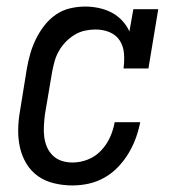

<svg xmlns="http://www.w3.org/2000/svg" viewBox="-20 -558 540 586"><path d="M201 8Q173 8 145.5 1.5Q118 -5 96.5 -20Q75 -35 61 -58Q47 -81 41 -107.5Q35 -134 35.5 -162.5Q36 -191 41 -219L62 -349Q66 -372 72.5 -394.5Q79 -417 89.5 -438.5Q100 -460 115 -479.5Q130 -499 150 -513Q170 -527 193.5 -532.5Q217 -538 240 -538Q261 -538 282 -533.5Q303 -529 321 -519.5Q339 -510 353 -495Q367 -480 375 -462L387 -530H463L433 -349H357Q360 -371 358.5 -393.5Q357 -416 346 -433.5Q335 -451 315 -459.5Q295 -468 272 -468Q256 -468 239.5 -464.5Q223 -461 208 -452Q193 -443 180.5 -430Q168 -417 159.5 -402Q151 -387 146.5 -370.5Q142 -354 139 -338L117 -208Q115 -191 114 -174Q113 -157 115 -140.5Q117 -124 123.5 -109Q130 -94 141.5 -83Q153 -72 168.5 -67Q184 -62 201 -62Q225 -62 248 -71Q271 -80 288.5 -98.5Q306 -117 316 -139.5Q326 -162 330 -185H408Q403 -160 394.5 -136.5Q386 -113 372.5 -90.5Q359 -68 340.5 -48.5Q322 -29 299 -16Q276 -3 251 2.5Q226 8 201 8Z"/></svg>

Font: Iosevka Curly Slab Oblique
Style: Regular
Weight: 400
Italic angle: -9°
Monospace: yes
Designer: Belleve Invis
Foundry: Belleve Invis
Version: Version 11.1.0; ttfautohint (v1.8.3)